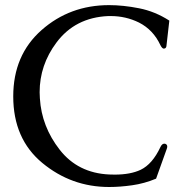

<svg xmlns="http://www.w3.org/2000/svg" viewBox="-20 -726 726 764"><path d="M414.1 18.1Q264.2 18.1 148.4 -77.6Q32.7 -173.3 32.7 -342.3Q32.7 -506.8 145.3 -606.2Q257.8 -705.6 414.1 -705.6Q470.2 -705.6 533.4 -693.1Q596.7 -680.7 653.8 -644L642.1 -541.5Q640.1 -532.7 632.3 -532.7H630.9Q625 -533.2 618.2 -546.4Q589.8 -607.4 533.2 -636.2Q480.5 -662.1 420.9 -662.1H410.6Q278.8 -656.2 204.6 -556.6Q137.7 -467.3 137.7 -358.9Q137.7 -346.7 138.7 -334.5Q145.5 -222.2 217.8 -129.9Q290 -37.6 414.1 -31.7Q425.8 -31.2 436.5 -31.2Q499 -31.2 539.6 -50.3Q586.4 -72.8 618.2 -140.6Q624.5 -154.3 633.8 -154.3Q635.7 -154.3 637.7 -153.8Q645.5 -150.9 645.5 -142.6Q645.5 -138.7 643.6 -133.8L601.1 -15.1Q554.2 4.4 505.9 11.2Q457.5 18.1 414.1 18.1Z"/></svg>

Font: Caudex
Style: Regular
Weight: 400
Version: Version 1.04